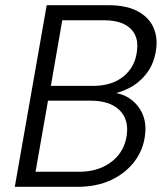

<svg xmlns="http://www.w3.org/2000/svg" viewBox="-20 -720 641 740"><path d="M37 0 160 -700H396Q467 -700 510 -677Q553 -654 570.5 -616Q588 -578 582 -532Q575 -477 546.5 -439Q518 -401 476.5 -380Q435 -359 389 -354L401 -364Q445 -363 478 -341.5Q511 -320 528 -283.5Q545 -247 539 -200Q533 -144 499 -98.5Q465 -53 409 -26.5Q353 0 279 0ZM117 -58H284Q336 -58 375.5 -76Q415 -94 439.5 -126.5Q464 -159 469 -203Q476 -262 439 -297Q402 -332 329 -332H165ZM176 -389H339Q411 -389 456 -425.5Q501 -462 508 -524Q513 -560 500 -586.5Q487 -613 457 -627.5Q427 -642 380 -642H220Z"/></svg>

Font: DM Sans 11pt Light
Style: Italic
Weight: 300
Italic angle: -10°
Version: Version 4.004;gftools[0.9.30]